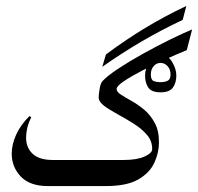

<svg xmlns="http://www.w3.org/2000/svg" viewBox="-20 -627 667 647"><path d="M293 0H141.1Q80.6 0 50 -32.2Q19.5 -64.5 19.5 -108.9Q19.5 -140.1 34.4 -173.1Q49.3 -206.1 79.1 -235.8L85.4 -231.9Q76.2 -213.9 72 -196.3Q67.9 -178.7 67.9 -163.1Q67.9 -129.4 90.1 -108.6Q112.3 -87.9 158.2 -87.9H293Q301.8 -87.9 306.9 -75.7Q312 -63.5 312 -47.9Q312 -30.8 307.4 -15.4Q302.7 0 293 0ZM627.4 -527.8 609.4 -458Q578.1 -445.3 537.6 -427Q497.1 -408.7 459.7 -389.4Q422.4 -370.1 397.7 -353.5Q373 -336.9 373 -327.1Q373 -317.4 387.5 -308.1Q401.9 -298.8 423.3 -286.9Q444.8 -274.9 466.1 -257.1Q487.3 -239.3 501.7 -212.4Q516.1 -185.5 515.6 -146Q515.6 -112.8 500.2 -78.9Q484.9 -44.9 446.3 -22.5Q407.7 0 336.9 0H290.5Q278.3 0 272.5 -13.4Q266.6 -26.9 266.6 -43.9Q266.6 -61 272.5 -74.5Q278.3 -87.9 290.5 -87.9H396Q441.4 -87.9 466.8 -99.4Q492.2 -110.8 492.7 -123.5Q493.7 -150.9 475.6 -172.1Q457.5 -193.4 430.4 -210.4Q403.3 -227.5 376.2 -242.2Q349.1 -256.8 330.8 -270.5Q312.5 -284.2 312.5 -299.3Q312.5 -306.2 315.4 -325.9Q318.4 -345.7 325.2 -353.5Q341.3 -371.1 378.7 -395.8Q416 -420.4 462.6 -446.3Q509.3 -472.2 553.5 -493.9Q597.7 -515.6 627.4 -527.8ZM324.7 -401.9 336.9 -443.4Q403.8 -493.2 469.2 -532.7Q534.7 -572.3 607.9 -606.9L595.7 -560.1Q522.5 -525.4 456.5 -486.8Q390.6 -448.2 324.7 -401.9ZM521 -315.9Q490.7 -315.9 479.7 -332Q468.8 -348.1 468.8 -372.6Q468.8 -395 482.9 -418.7Q497.1 -442.4 521 -442.4Q545.4 -442.4 559.8 -418.7Q574.2 -395 574.2 -372.6Q574.2 -348.1 562.7 -332Q551.3 -315.9 521 -315.9ZM521 -350.1Q534.7 -350.1 544.7 -354.7Q554.7 -359.4 554.7 -376Q554.7 -393.1 544.7 -404.1Q534.7 -415 521 -415Q507.3 -415 497.8 -404.1Q488.3 -393.1 488.3 -376Q488.3 -357.9 497.8 -354Q507.3 -350.1 521 -350.1Z"/></svg>

Font: Lateef
Style: Regular
Weight: 400
Designer: SIL International
Foundry: SIL International
Version: Version 4.200